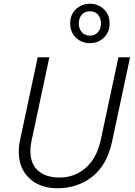

<svg xmlns="http://www.w3.org/2000/svg" viewBox="-20 -995 720 1023"><path d="M80 -187Q80 -219 88 -254L181 -690H243L150 -254Q142 -219 142 -191Q142 -120 184 -84.5Q226 -49 298 -49Q376 -49 435.5 -99.5Q495 -150 517 -250L611 -690H673L577 -240Q550 -115 471.5 -53.5Q393 8 286 8Q193 8 136.5 -45Q80 -98 80 -187ZM354 -870Q354 -917 384.5 -946Q415 -975 459 -975Q503 -975 533.5 -946Q564 -917 564 -870Q564 -824 533.5 -794.5Q503 -765 459 -765Q415 -765 384.5 -794.5Q354 -824 354 -870ZM400 -870Q400 -842 416 -823.5Q432 -805 459 -805Q486 -805 502 -823.5Q518 -842 518 -870Q518 -899 502 -917Q486 -935 459 -935Q432 -935 416 -917Q400 -899 400 -870Z"/></svg>

Font: Radio Canada Light
Style: Italic
Weight: 300
Italic angle: -12°
Designer: Charles Daoud, Etienne Aubert Bonn, Alexandre Saumier Demers, Jacques Le Bailly
Foundry: Radio-Canada
Version: Version 2.104; ttfautohint (v1.8.4.7-5d5b);gftools[0.9.28.de